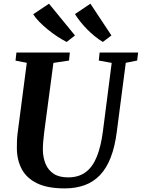

<svg xmlns="http://www.w3.org/2000/svg" viewBox="-20 -1034 786 1064"><path d="M677 -686 627.5 -306Q617 -221.5 593.5 -161.2Q570 -101 533.8 -63.2Q497.5 -25.5 448.8 -7.8Q400 10 338.5 10Q243.5 10 185.5 -18.2Q127.5 -46.5 100.8 -96.5Q74 -146.5 73.5 -211Q73.5 -230 74 -250Q74.5 -270 77 -291.5L128.5 -686L66 -698L71 -743H367L362.5 -698.5L276 -685.5L225 -302Q221.5 -274 219.5 -249Q217.5 -224 217.5 -205Q218 -161 232.5 -126Q247 -91 277.5 -71Q308 -51 357 -51Q415.5 -51 454.2 -79.5Q493 -108 516.2 -165Q539.5 -222 550.5 -308L599 -685.5L527.5 -698.5L532 -743H745.5L740 -698.5ZM597.5 -837.5 550 -801.5Q526 -816 503.5 -834.5Q481 -853 461.2 -873.2Q441.5 -893.5 424.8 -914.5Q408 -935.5 395.5 -956L481 -1013.5ZM395.5 -837.5 349.5 -801.5Q324.5 -814 297.2 -832Q270 -850 244.2 -871Q218.5 -892 197.5 -913.5Q176.5 -935 164 -955L251.5 -1013.5Z"/></svg>

Font: Merriweather 36pt
Style: Bold Italic
Weight: 700
Italic angle: -7.8°
Version: Version 2.101